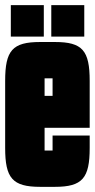

<svg xmlns="http://www.w3.org/2000/svg" viewBox="-20 -720 368 745"><path d="M150 -578V-700H22V-578ZM307 -578V-700H179V-578ZM184 -136H153V-224H328V-406C328 -524 300 -557 193 -557H136C28 -557 0 -524 0 -406V-146C0 -29 28 5 136 5H193C300 5 328 -29 328 -146V-194H184ZM184 -348H153V-416H184Z"/></svg>

Font: Queering Heavy
Style: Bold
Weight: 900
Designer: Adam Naccarato
Foundry: adamnac
Version: Version 2.000;hotconv 1.0.109;makeotfexe 2.5.65596